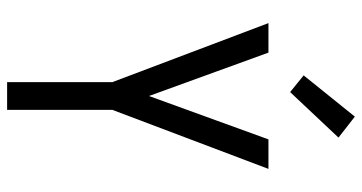

<svg xmlns="http://www.w3.org/2000/svg" viewBox="-259 -759 1018 540"><g transform="rotate(90 250.0 -489.0)"><path d="M211 0V-296L45 -735H128L250 -399L372 -735H455L289 -296V0ZM239 -796 192 -834 308 -978 367 -932Z"/></g></svg>

Font: Iosevka
Style: Regular
Weight: 400
Monospace: yes
Designer: Belleve Invis
Foundry: Belleve Invis
Version: Version 33.2.3; ttfautohint (v1.8.4)